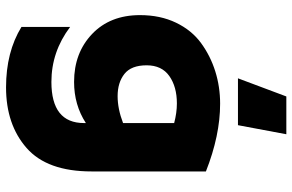

<svg xmlns="http://www.w3.org/2000/svg" viewBox="-186 -613 967 635"><g transform="rotate(90 297.5 -295.5)"><path d="M298 -201Q340 -201 387 -219V-388Q353 -397 322 -397Q267 -397 231.5 -372Q196 -347 196 -297Q196 -246 224.5 -223.5Q253 -201 298 -201ZM547 -115Q547 32 469.5 100Q392 168 269 168Q152 168 69 117V-44Q151 18 251 18Q387 18 387 -90V-96Q327 -57 251 -57Q155 -57 92.5 -116.5Q30 -176 30 -275Q30 -342 55 -394Q80 -446 122.5 -477Q165 -508 216 -524Q267 -540 323 -540Q428 -540 547 -493ZM239 -599 299 -759H424L394 -599Z"/></g></svg>

Font: Roundo
Style: Bold
Weight: 700
Designer: Namrata Goyal (Gurmukhi), Shiva Nallaperumal (Latin)
Foundry: Indian Type Foundry
Version: Version 1.000;PS 1.0;hotconv 1.0.88;makeotf.lib2.5.647800